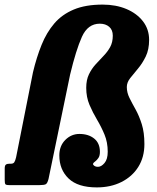

<svg xmlns="http://www.w3.org/2000/svg" viewBox="-52 -805 684 835"><path d="M576 -178.5Q576 -121.5 549.5 -79.2Q523 -37 476.2 -13.5Q429.5 10 369 10Q286.5 10 246.2 -28.8Q206 -67.5 206 -129Q206 -170.5 232 -196.5Q258 -222.5 293.5 -222.5Q332.5 -222.5 357.5 -202.5Q382.5 -182.5 382.5 -144.5Q382.5 -127.5 376 -118Q369.5 -108.5 361.5 -102.5Q349.5 -94 353.5 -88.5Q360 -79.5 374 -79.5Q388.5 -79.5 402.5 -96Q416.5 -112.5 416.5 -145Q416.5 -186 402.5 -219.8Q388.5 -253.5 370 -284.5Q351.5 -315.5 337.2 -349Q323 -382.5 323 -423Q323 -457.5 334.8 -481.8Q346.5 -506 363.8 -525Q381 -544 398.2 -561.8Q415.5 -579.5 427 -600.2Q438.5 -621 438.5 -650Q438.5 -675 422.8 -688.5Q407 -702 382 -702Q330 -702 304.2 -644.8Q278.5 -587.5 253 -481L159 -26.5Q154 -7 146.5 -3.5Q139 0 120.5 0H-12Q-26 0 -28.8 -4.2Q-31.5 -8.5 -31.5 -23V-72.5Q-31.5 -85.5 -26.2 -89.2Q-21 -93 -11 -93H-4.5Q6 -93 10.2 -99.5Q14.5 -106 18 -121L91.5 -491Q107 -556 128.8 -609.8Q150.5 -663.5 184 -702.8Q217.5 -742 268.8 -763.5Q320 -785 394.5 -785Q452 -785 497.8 -765.8Q543.5 -746.5 570 -712Q596.5 -677.5 596.5 -631.5Q596.5 -589.5 581.8 -559.2Q567 -529 548 -506.5Q529 -484 514.2 -465.2Q499.5 -446.5 499.5 -426.5Q499.5 -402.5 511 -379.2Q522.5 -356 537.8 -328.8Q553 -301.5 564.5 -265.2Q576 -229 576 -178.5Z"/></svg>

Font: Besley* Condensed Heavy
Style: Italic
Weight: 800
Width: 3
Italic angle: -13°
Designer: Owen Earl
Foundry: indestructible type*
Version: Version 3.000; ttfautohint (v1.8.3)